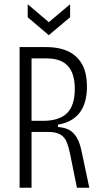

<svg xmlns="http://www.w3.org/2000/svg" viewBox="-20 -881 482 901"><path d="M72 0V-660H197Q234 -660 264.5 -652.5Q295 -645 318 -630Q341 -615 357 -592.5Q373 -570 380.5 -540.5Q388 -511 388 -473Q388 -442 381.5 -413.5Q375 -385 360 -361Q345 -337 318.5 -320Q292 -303 252 -296V-285Q282 -283 303.5 -272Q325 -261 340.5 -235Q356 -209 365 -161L399 0H341L308 -163Q302 -192 293 -214.5Q284 -237 263.5 -249.5Q243 -262 204 -262H128V0ZM128 -314H182Q258 -314 294.5 -350Q331 -386 331 -464Q331 -535 299 -571Q267 -607 197 -607H128ZM110 -861 209 -777 309 -861V-800L209 -716L110 -800Z"/></svg>

Font: Bricolage Grotesque 24pt Condensed ExtraLight
Style: Regular
Weight: 250
Width: 3
Designer: Mathieu Triay
Foundry: Atelier Triay
Version: Version 1.001;gftools[0.9.33.dev8+g029e19f]